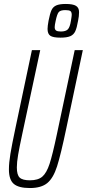

<svg xmlns="http://www.w3.org/2000/svg" viewBox="-20 -941 438 969"><path d="M25 -86Q25 -119 32.5 -164.5Q40 -210 58 -295L141 -688H183L92 -263Q78 -198 71.5 -160Q65 -122 65 -96Q65 -58 79.5 -44.5Q94 -31 131 -31Q172 -31 193.5 -49.5Q215 -68 230 -113.5Q245 -159 267 -263L357 -688H398L315 -295Q287 -161 268 -101.5Q249 -42 218.5 -17Q188 8 131 8Q74 8 49.5 -13Q25 -34 25 -86ZM220 -795Q220 -809 225 -836Q232 -872 239.5 -889Q247 -906 263.5 -913.5Q280 -921 312 -921Q348 -921 363.5 -911.5Q379 -902 379 -880Q379 -859 374 -836Q368 -801 360 -783.5Q352 -766 335 -758.5Q318 -751 285 -751Q248 -751 234 -760.5Q220 -770 220 -795ZM338 -836Q342 -860 342 -866Q342 -880 335.5 -885Q329 -890 310 -890Q285 -890 276.5 -880Q268 -870 261 -836Q256 -814 256 -804Q256 -792 263 -787Q270 -782 287 -782Q312 -782 322.5 -793Q333 -804 338 -836Z"/></svg>

Font: Saira Ultra Condensed ExLight
Style: Italic
Weight: 200
Width: 1
Italic angle: -12°
Designer: Hector Gatti with collaboration of the Omnibus-Type team
Foundry: Omnibus-Type
Version: Version 1.001; ttfautohint (v1.8)